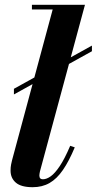

<svg xmlns="http://www.w3.org/2000/svg" viewBox="-20 -770 403 800"><path d="M38 -376.5V-400L363 -580V-556.5ZM116 10Q68 10 46 -9Q24 -28 24 -59Q24 -73 26.2 -84.5Q28.5 -96 30.5 -103.5L199.5 -730.5H113V-750H334L146.5 -56Q145.5 -51.5 144.8 -47Q144 -42.5 144 -39Q144 -23 158.5 -23Q174 -23 191.5 -35.5Q209 -48 229.2 -78.2Q249.5 -108.5 272.5 -162.5L291.5 -156Q267.5 -98.5 242.2 -61.8Q217 -25 186.5 -7.5Q156 10 116 10Z"/></svg>

Font: Bodoni Moda 11pt
Style: Bold Italic
Weight: 700
Italic angle: -13°
Designer: Owen Earl
Foundry: indestructible type
Version: Version 2.004